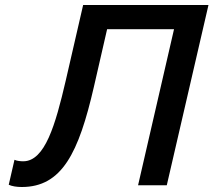

<svg xmlns="http://www.w3.org/2000/svg" viewBox="-20 -742 855 769"><path d="M409 -625H677L533 0H648L815 -722H313L243 -418C202 -242 160 -96 73 -96C65 -96 48 -97 38 -102L15 -2C28 4 47 7 67 7C228 7 295 -129 356 -394Z"/></svg>

Font: Perun Medium Italic
Style: Regular
Weight: 500
Italic angle: -12°
Foundry: Copyright (c) Stefan Peev, Context Ltd, 2016
Version: Version 1.026